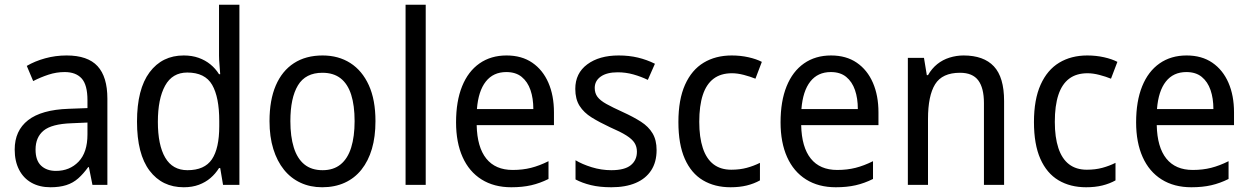

<svg xmlns="http://www.w3.org/2000/svg" viewBox="-20 -780 5272 810"><path d="M261 -546Q350 -546 391.5 -501Q433 -456 433 -364V0H370L355 -75H352Q332 -47 310 -27.5Q288 -8 259.5 1Q231 10 193 10Q147 10 113 -9Q79 -28 60.5 -64Q42 -100 42 -149Q42 -229 98.5 -273Q155 -317 269 -321L349 -324V-357Q349 -422 324.5 -449Q300 -476 253 -476Q218 -476 184.5 -465Q151 -454 120 -438L93 -502Q127 -522 170.5 -534Q214 -546 261 -546ZM281 -260Q198 -257 164 -229Q130 -201 130 -149Q130 -103 153.5 -81Q177 -59 216 -59Q274 -59 311.5 -98Q349 -137 349 -213V-263Z M755 10Q664 10 611 -60Q558 -130 558 -267Q558 -404 611 -475Q664 -546 755 -546Q790 -546 818 -536Q846 -526 867.5 -508.5Q889 -491 904 -467H909Q908 -484 906 -506.5Q904 -529 904 -545V-760H990V0H921L909 -71H904Q889 -47 868 -29Q847 -11 819 -0.5Q791 10 755 10ZM771 -62Q843 -62 874 -108Q905 -154 905 -248V-269Q905 -370 875 -422Q845 -474 770 -474Q707 -474 676.5 -418.5Q646 -363 646 -266Q646 -168 677 -115Q708 -62 771 -62Z M1564 -269Q1564 -203 1549 -152Q1534 -101 1505 -64.5Q1476 -28 1434 -9Q1392 10 1339 10Q1289 10 1248 -9Q1207 -28 1178 -64Q1149 -100 1133 -151.5Q1117 -203 1117 -269Q1117 -358 1143.5 -419.5Q1170 -481 1220 -513.5Q1270 -546 1341 -546Q1408 -546 1458 -514Q1508 -482 1536 -420.5Q1564 -359 1564 -269ZM1205 -269Q1205 -204 1219.5 -157.5Q1234 -111 1264 -86.5Q1294 -62 1341 -62Q1387 -62 1417 -86.5Q1447 -111 1461.5 -157.5Q1476 -204 1476 -269Q1476 -335 1461.5 -380.5Q1447 -426 1417 -449.5Q1387 -473 1340 -473Q1269 -473 1237 -420Q1205 -367 1205 -269Z M1776 0H1691V-760H1776Z M2117 -546Q2181 -546 2225.5 -515.5Q2270 -485 2293.5 -431Q2317 -377 2317 -306V-252H1991Q1993 -159 2031.5 -111Q2070 -63 2143 -63Q2185 -63 2220.5 -72Q2256 -81 2294 -100V-25Q2258 -7 2221 1.5Q2184 10 2137 10Q2064 10 2011.5 -23Q1959 -56 1931.5 -117.5Q1904 -179 1904 -264Q1904 -353 1929.5 -416Q1955 -479 2003 -512.5Q2051 -546 2117 -546ZM2116 -476Q2061 -476 2029.5 -436Q1998 -396 1992 -320H2230Q2230 -365 2218 -400Q2206 -435 2181 -455.5Q2156 -476 2116 -476Z M2750 -147Q2750 -96 2727 -61Q2704 -26 2661.5 -8Q2619 10 2559 10Q2510 10 2473 1Q2436 -8 2408 -23V-104Q2436 -87 2476.5 -74.5Q2517 -62 2559 -62Q2615 -62 2641 -83Q2667 -104 2667 -140Q2667 -161 2657 -177Q2647 -193 2622.5 -208.5Q2598 -224 2554 -243Q2509 -264 2476 -284.5Q2443 -305 2425 -333.5Q2407 -362 2407 -405Q2407 -471 2457.5 -508.5Q2508 -546 2590 -546Q2634 -546 2671.5 -537Q2709 -528 2743 -511L2713 -443Q2684 -457 2652 -466Q2620 -475 2586 -475Q2540 -475 2514.5 -457Q2489 -439 2489 -409Q2489 -387 2500.5 -371.5Q2512 -356 2538 -341.5Q2564 -327 2608 -307Q2652 -287 2684 -266.5Q2716 -246 2733 -217.5Q2750 -189 2750 -147Z M3062 10Q2995 10 2945.5 -19.5Q2896 -49 2869 -110Q2842 -171 2842 -265Q2842 -360 2870 -422.5Q2898 -485 2948.5 -515.5Q2999 -546 3067 -546Q3104 -546 3137.5 -538.5Q3171 -531 3194 -519L3167 -448Q3145 -457 3118 -464Q3091 -471 3068 -471Q3021 -471 2990.5 -448Q2960 -425 2945 -379.5Q2930 -334 2930 -266Q2930 -201 2945 -155.5Q2960 -110 2990 -87Q3020 -64 3065 -64Q3101 -64 3130.5 -72Q3160 -80 3186 -93V-19Q3161 -5 3130.5 2.5Q3100 10 3062 10Z M3486 -546Q3550 -546 3594.5 -515.5Q3639 -485 3662.5 -431Q3686 -377 3686 -306V-252H3360Q3362 -159 3400.5 -111Q3439 -63 3512 -63Q3554 -63 3589.5 -72Q3625 -81 3663 -100V-25Q3627 -7 3590 1.5Q3553 10 3506 10Q3433 10 3380.5 -23Q3328 -56 3300.5 -117.5Q3273 -179 3273 -264Q3273 -353 3298.5 -416Q3324 -479 3372 -512.5Q3420 -546 3486 -546ZM3485 -476Q3430 -476 3398.5 -436Q3367 -396 3361 -320H3599Q3599 -365 3587 -400Q3575 -435 3550 -455.5Q3525 -476 3485 -476Z M4045 -546Q4130 -546 4173 -500Q4216 -454 4216 -354V0H4131V-345Q4131 -409 4107 -441Q4083 -473 4030 -473Q3955 -473 3925 -424.5Q3895 -376 3895 -278V0H3810V-536H3878L3890 -463H3895Q3911 -491 3934 -509.5Q3957 -528 3986 -537Q4015 -546 4045 -546Z M4562 10Q4495 10 4445.5 -19.5Q4396 -49 4369 -110Q4342 -171 4342 -265Q4342 -360 4370 -422.5Q4398 -485 4448.5 -515.5Q4499 -546 4567 -546Q4604 -546 4637.5 -538.5Q4671 -531 4694 -519L4667 -448Q4645 -457 4618 -464Q4591 -471 4568 -471Q4521 -471 4490.5 -448Q4460 -425 4445 -379.5Q4430 -334 4430 -266Q4430 -201 4445 -155.5Q4460 -110 4490 -87Q4520 -64 4565 -64Q4601 -64 4630.5 -72Q4660 -80 4686 -93V-19Q4661 -5 4630.5 2.5Q4600 10 4562 10Z M4986 -546Q5050 -546 5094.5 -515.5Q5139 -485 5162.5 -431Q5186 -377 5186 -306V-252H4860Q4862 -159 4900.5 -111Q4939 -63 5012 -63Q5054 -63 5089.5 -72Q5125 -81 5163 -100V-25Q5127 -7 5090 1.5Q5053 10 5006 10Q4933 10 4880.5 -23Q4828 -56 4800.5 -117.5Q4773 -179 4773 -264Q4773 -353 4798.5 -416Q4824 -479 4872 -512.5Q4920 -546 4986 -546ZM4985 -476Q4930 -476 4898.5 -436Q4867 -396 4861 -320H5099Q5099 -365 5087 -400Q5075 -435 5050 -455.5Q5025 -476 4985 -476Z"/></svg>

Font: Noto Sans Devanagari SemiCondensed
Style: Regular
Weight: 400
Width: 4
Designer: Jelle Bosma - Monotype Design Team
Foundry: Monotype Imaging Inc.
Version: Version 2.006